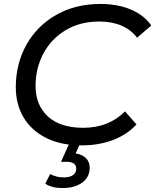

<svg xmlns="http://www.w3.org/2000/svg" viewBox="-20 -728 786 972"><path d="M60 -287Q60 -404 113 -500Q166 -596 263.5 -652Q361 -708 489 -708Q576 -708 643 -679.5Q710 -651 746 -599L674 -537Q611 -619 482 -619Q385 -619 312 -575Q239 -531 199.5 -456.5Q160 -382 160 -293Q160 -196 222.5 -138.5Q285 -81 401 -81Q530 -81 613 -164L671 -98Q623 -46 551.5 -19Q480 8 394 8Q290 8 215 -29Q140 -66 100 -132.5Q60 -199 60 -287ZM209 202 234 153Q264 170 303 170Q334 170 350 158Q366 146 366 126Q366 91 315 91H289L333 -7H388L363 49Q397 54 415.5 73Q434 92 434 121Q434 169 396 196.5Q358 224 296 224Q243 224 209 202Z"/></svg>

Font: Idrija
Style: Italic
Weight: 500
Italic angle: -11.3°
Designer: Julieta Ulanovsky
Foundry: Julieta Ulanovsky
Version: Version 7.200